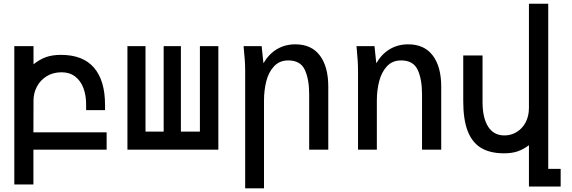

<svg xmlns="http://www.w3.org/2000/svg" viewBox="-20 -795 3040 1020"><path d="M56 -550H158V-453.5Q191.5 -480 225 -491.8Q258.5 -503.5 304 -503.5Q421 -503.5 479.5 -435.2Q538 -367 538 -238V-210H437.5V-241Q437.5 -289.5 422.8 -328Q408 -366.5 378.8 -388.8Q349.5 -411 307 -411Q261.5 -411 227.5 -389.8Q193.5 -368.5 175.8 -334.2Q158 -300 158 -261L157.5 -92H546.5V0H157.5V185H56Z M1140 0H657V-550H753V-96H849.5V-550H941V-96H1042V-550H1140Z M1274 -550H1370L1379.5 -459Q1408 -508 1451.2 -533.8Q1494.5 -559.5 1549 -559.5Q1634.5 -559.5 1679.2 -500.2Q1724 -441 1724 -334.5V0H1622.5V-294.5Q1622.5 -374.5 1599.2 -424.2Q1576 -474 1511.5 -474Q1465 -474 1436 -443Q1407 -412 1394.8 -363.8Q1382.5 -315.5 1382.5 -260.5V205.5H1282.5V-413.5Q1282.5 -447.5 1280.5 -475.5Q1278.5 -503.5 1274 -550Z M1874 -550H1969.5L1979 -459Q2007.5 -508 2050.8 -533.8Q2094 -559.5 2148.5 -559.5Q2234 -559.5 2279 -500.2Q2324 -441 2324 -334.5V0H2222V-294.5Q2222 -374.5 2198.8 -424.2Q2175.5 -474 2111 -474Q2064.5 -474 2035.8 -443Q2007 -412 1994.5 -363.8Q1982 -315.5 1982 -260.5V0H1882V-413.5Q1882 -447 1880.2 -473.5Q1878.5 -500 1874 -550Z M2658 19.5Q2583.5 19.5 2535.8 -9.2Q2488 -38 2464.5 -99Q2441 -160 2441 -257V-500.5H2543.5V-253.5Q2543.5 -169 2573.2 -122.2Q2603 -75.5 2660 -75.5Q2695.5 -75.5 2725.2 -93.8Q2755 -112 2772.5 -145.2Q2790 -178.5 2790 -221.5V-775H2892.5V102H2958.5V196H2790V-23.5Q2760 -1 2729.5 9.2Q2699 19.5 2658 19.5Z"/></svg>

Font: JuliaMono Medium
Style: Regular
Weight: 500
Monospace: yes
Designer: cormullion
Foundry: corm
Version: Version 0.054; ttfautohint (v1.8.4)